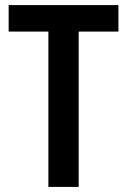

<svg xmlns="http://www.w3.org/2000/svg" viewBox="-20 -734 500 754"><path d="M289 0V-610H445V-714H14V-610H170V0Z"/></svg>

Font: Noto Sans Tamil Condensed SemiBold
Style: Regular
Weight: 600
Width: 3
Designer: Jelle Bosma - Monotype Design Team
Foundry: Monotype Imaging Inc.
Version: Version 2.004